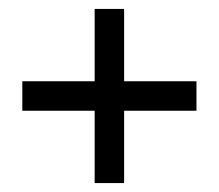

<svg xmlns="http://www.w3.org/2000/svg" viewBox="-20 -535 490 430"><path d="M192 -125V-515H258V-125ZM30 -287V-353H420V-287Z"/></svg>

Font: Akshar Light
Style: Regular
Weight: 300
Designer: Tall Chai
Foundry: Tall Chai
Version: Version 1.100